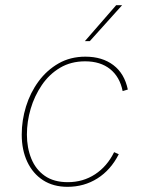

<svg xmlns="http://www.w3.org/2000/svg" viewBox="-20 -717 554 742"><path d="M241 5Q186 5 146.5 -20.5Q107 -46 85.5 -91.5Q64 -137 64 -197Q64 -252 80.5 -305.5Q97 -359 129 -402.5Q161 -446 206.5 -472Q252 -498 310 -498Q375 -498 418 -465.5Q461 -433 474 -371L454 -365Q443 -420 405.5 -450Q368 -480 309 -480Q254 -480 212 -455Q170 -430 141.5 -388Q113 -346 98.5 -296.5Q84 -247 84 -197Q84 -146 101 -104Q118 -62 153 -37.5Q188 -13 242 -13Q301 -13 347.5 -43.5Q394 -74 421 -129L439 -121Q408 -60 356.5 -27.5Q305 5 241 5ZM308 -558 429 -697H452L327 -558Z"/></svg>

Font: Hanken Grotesk Thin
Style: Italic
Weight: 250
Italic angle: -8°
Designer: Alfredo Marco Pradil
Foundry: Hanken Design Co.
Version: Version 3.013